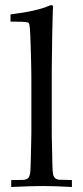

<svg xmlns="http://www.w3.org/2000/svg" viewBox="-20 -748 331 768"><path d="M24.9 0V-27.8L70.8 -28.3Q90.8 -29.3 96.2 -40.5Q101.6 -51.8 102.1 -74.7Q102.5 -78.1 103.3 -112.5Q104 -147 105.5 -214.8V-417.5Q105.5 -437 105.2 -461.4Q105 -485.8 104.2 -511Q103.5 -536.1 102.8 -560.3Q102.1 -584.5 101.3 -604Q100.6 -623.5 99.4 -636.2Q98.1 -648.9 97.2 -651.4Q95.7 -653.8 95 -655.8Q94.2 -657.7 88.1 -658.9Q82 -660.2 66.9 -660.9Q51.8 -661.6 22 -661.6V-690.4Q77.6 -697.3 115.7 -706.1Q153.8 -714.8 175.3 -724.6Q182.1 -727.5 185.1 -727.5Q192.4 -727.5 192.4 -719.2Q192.4 -717.3 192.1 -715.1Q191.9 -712.9 191.4 -709.5L190.9 -693.4Q188.5 -606 188 -544.4L187 -468.3V-214.8Q187 -206.5 187.3 -193.1Q187.5 -179.7 188 -164.8Q188.5 -149.9 188.7 -134.5Q189 -119.1 189.2 -106.9Q189.5 -94.7 189.7 -86.4Q189.9 -78.1 189.9 -77.6Q190.4 -66.9 191.2 -58.6Q191.9 -50.3 194.3 -44.4Q196.8 -38.6 201.2 -34.9Q205.6 -31.2 213.4 -29.3Q217.3 -28.8 267.6 -27.8V0Q233.9 -2 205.1 -2.9Q176.3 -3.9 150.9 -3.9Q127 -3.9 95.7 -2.9Q64.5 -2 24.9 0Z"/></svg>

Font: XB Kayhan
Style: Regular
Weight: 400
Designer: Behnam
Foundry: Irmug
Version: Version 7.300 2009